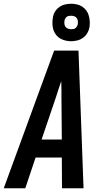

<svg xmlns="http://www.w3.org/2000/svg" viewBox="-39 -1005 559 1025"><path d="M-19 0 250 -735H380L407 0H292L291 -164H151L96 0ZM291 -260 289 -490Q289 -510 289 -530.5Q289 -551 288 -572Q281 -551 274 -530.5Q267 -510 261 -490L183 -260ZM340 -785Q317 -785 295 -793.5Q273 -802 259.5 -820Q246 -838 242.5 -861.5Q239 -885 243 -909Q245 -926 253.5 -941Q262 -956 276.5 -966.5Q291 -977 307.5 -981Q324 -985 341 -985Q356 -985 371.5 -981.5Q387 -978 399.5 -970Q412 -962 421 -950Q430 -938 434.5 -923Q439 -908 440 -892.5Q441 -877 439 -861Q436 -844 427.5 -829Q419 -814 404.5 -803.5Q390 -793 373.5 -789Q357 -785 340 -785ZM341 -849Q347 -849 353 -850Q359 -851 364 -855Q369 -859 372 -864.5Q375 -870 376 -876Q378 -885 376.5 -893.5Q375 -902 370.5 -908.5Q366 -915 358 -918Q350 -921 341 -921Q335 -921 328.5 -920Q322 -919 317 -915Q312 -911 309 -905.5Q306 -900 305 -894Q304 -885 305 -876.5Q306 -868 311 -861.5Q316 -855 324 -852Q332 -849 341 -849Z"/></svg>

Font: Iosevka Oblique
Style: Bold
Weight: 700
Italic angle: -9°
Monospace: yes
Designer: Belleve Invis
Foundry: Belleve Invis
Version: Version 32.5.0; ttfautohint (v1.8.4)